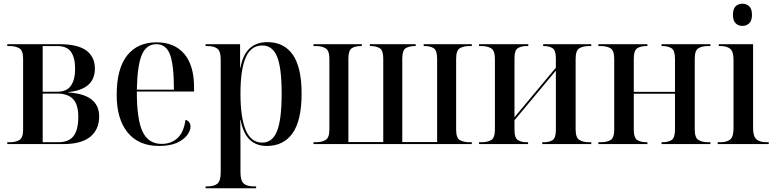

<svg xmlns="http://www.w3.org/2000/svg" viewBox="-20 -773 4158 1030"><path d="M19 0V-10H32Q63 -10 83.5 -21.5Q104 -33 104 -78V-458Q104 -502 83.5 -514Q63 -526 32 -526H19V-536H298Q397 -536 443 -502Q489 -468 489 -405Q489 -293 346 -279V-277Q512 -267 512 -148Q512 -79 464.5 -39.5Q417 0 318 0ZM287 -281Q339 -281 361 -314Q383 -347 383 -403Q383 -463 361 -494.5Q339 -526 287 -526H209V-281ZM291 -10Q349 -10 374.5 -43Q400 -76 400 -146Q400 -213 371.5 -242Q343 -271 287 -271H209V-10Z M833 10Q724 10 665 -62Q606 -134 606 -264Q606 -405 662 -475.5Q718 -546 820 -546Q915 -546 968 -484.5Q1021 -423 1021 -304V-282H714Q714 -130 745.5 -65.5Q777 -1 847 -1Q898 -1 932 -32Q966 -63 975 -130Q988 -127 995 -117Q1002 -107 1002 -94Q1002 -72 983.5 -47.5Q965 -23 928 -6.5Q891 10 833 10ZM913 -292Q913 -425 892 -480.5Q871 -536 819 -536Q766 -536 741.5 -480.5Q717 -425 714 -292Z M1083 237V227H1091Q1129 227 1146.5 212Q1164 197 1164 152V-455Q1164 -498 1146 -512Q1128 -526 1092 -526H1083V-536H1268V-410H1270Q1295 -547 1414 -547Q1504 -547 1551 -479Q1598 -411 1598 -271Q1598 -128 1550 -59Q1502 10 1411 10Q1296 10 1271 -129H1269Q1269 -99 1269.5 -68.5Q1270 -38 1270 -8V150Q1270 196 1287.5 211.5Q1305 227 1343 227H1354V237ZM1387 -8Q1442 -8 1466.5 -70.5Q1491 -133 1491 -271Q1491 -409 1466.5 -469Q1442 -529 1387 -529Q1326 -529 1298 -464Q1270 -399 1270 -271Q1270 -141 1298.5 -74.5Q1327 -8 1387 -8Z M1662 0V-10H1675Q1706 -10 1726.5 -22Q1747 -34 1747 -78V-458Q1747 -502 1726.5 -514Q1706 -526 1675 -526H1662V-536H1921V-526H1917Q1886 -526 1867.5 -514.5Q1849 -503 1849 -458V-11H2036V-459Q2036 -503 2017 -514.5Q1998 -526 1968 -526H1964V-536H2210V-526H2206Q2175 -526 2156.5 -514.5Q2138 -503 2138 -458V-11H2325V-458Q2325 -503 2306.5 -514.5Q2288 -526 2258 -526H2253V-536H2511V-526H2499Q2467 -526 2447 -514.5Q2427 -503 2427 -458V-77Q2427 -33 2447 -21.5Q2467 -10 2499 -10H2511V0Z M2550 0V-10H2563Q2594 -10 2614.5 -21.5Q2635 -33 2635 -79V-457Q2635 -502 2614.5 -514Q2594 -526 2563 -526H2550V-536H2814V-526H2805Q2777 -526 2758.5 -515Q2740 -504 2740 -461V-144L2962 -410V-461Q2962 -503 2944 -514.5Q2926 -526 2899 -526H2894V-536H3152V-526H3141Q3109 -526 3088.5 -514.5Q3068 -503 3068 -457V-79Q3068 -34 3088.5 -22Q3109 -10 3141 -10H3152V0H2889V-10H2899Q2927 -10 2944.5 -21.5Q2962 -33 2962 -76V-394L2740 -128V-75Q2740 -33 2758.5 -21.5Q2777 -10 2804 -10H2813V0Z M3190 0V-10H3203Q3235 -10 3255 -21.5Q3275 -33 3275 -78V-458Q3275 -502 3255 -514Q3235 -526 3203 -526H3190V-536H3453V-526H3448Q3418 -526 3399 -514.5Q3380 -503 3380 -458V-280H3601V-458Q3601 -502 3582.5 -514Q3564 -526 3533 -526H3529V-536H3791V-526H3779Q3747 -526 3727 -514.5Q3707 -503 3707 -458V-78Q3707 -34 3727 -22Q3747 -10 3779 -10H3791V0H3529V-10H3533Q3564 -10 3582.5 -21.5Q3601 -33 3601 -78V-270H3380V-78Q3380 -33 3399 -21.5Q3418 -10 3449 -10H3453V0Z M3963 -634Q3941 -634 3926.5 -648Q3912 -662 3912 -693Q3912 -726 3926.5 -739.5Q3941 -753 3963 -753Q3984 -753 3999 -739.5Q4014 -726 4014 -693Q4014 -662 3999 -648Q3984 -634 3963 -634ZM3830 0V-10H3843Q3880 -10 3897.5 -25Q3915 -40 3915 -84V-453Q3915 -496 3897.5 -511Q3880 -526 3844 -526H3836V-536H4020V-86Q4020 -41 4038 -25.5Q4056 -10 4092 -10H4104V0Z"/></svg>

Font: Noto Serif Display SemiCondensed Medium
Style: Regular
Weight: 500
Width: 4
Designer: Monotype Design Team
Foundry: Monotype Imaging Inc.
Version: Version 2.009